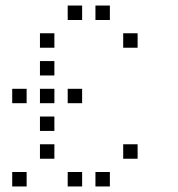

<svg xmlns="http://www.w3.org/2000/svg" viewBox="-20 -696 640 692"><path d="M225 -676Q224 -676 224 -676Q224 -676 224 -675V-625Q224 -624 224 -624Q224 -624 225 -624H275Q276 -624 276 -624Q276 -624 276 -625V-675Q276 -676 276 -676Q276 -676 275 -676ZM325 -676Q324 -676 324 -676Q324 -676 324 -675V-625Q324 -624 324 -624Q324 -624 325 -624H375Q376 -624 376 -624Q376 -624 376 -625V-675Q376 -676 376 -676Q376 -676 375 -676ZM125 -576Q124 -576 124 -576Q124 -576 124 -575V-525Q124 -524 124 -524Q124 -524 125 -524H175Q176 -524 176 -524Q176 -524 176 -525V-575Q176 -576 176 -576Q176 -576 175 -576ZM425 -576Q424 -576 424 -576Q424 -576 424 -575V-525Q424 -524 424 -524Q424 -524 425 -524H475Q476 -524 476 -524Q476 -524 476 -525V-575Q476 -576 476 -576Q476 -576 475 -576ZM125 -476Q124 -476 124 -476Q124 -476 124 -475V-425Q124 -424 124 -424Q124 -424 125 -424H175Q176 -424 176 -424Q176 -424 176 -425V-475Q176 -476 176 -476Q176 -476 175 -476ZM25 -376Q24 -376 24 -376Q24 -376 24 -375V-325Q24 -324 24 -324Q24 -324 25 -324H75Q76 -324 76 -324Q76 -324 76 -325V-375Q76 -376 76 -376Q76 -376 75 -376ZM125 -376Q124 -376 124 -376Q124 -376 124 -375V-325Q124 -324 124 -324Q124 -324 125 -324H175Q176 -324 176 -324Q176 -324 176 -325V-375Q176 -376 176 -376Q176 -376 175 -376ZM225 -376Q224 -376 224 -376Q224 -376 224 -375V-325Q224 -324 224 -324Q224 -324 225 -324H275Q276 -324 276 -324Q276 -324 276 -325V-375Q276 -376 276 -376Q276 -376 275 -376ZM125 -276Q124 -276 124 -276Q124 -276 124 -275V-225Q124 -224 124 -224Q124 -224 125 -224H175Q176 -224 176 -224Q176 -224 176 -225V-275Q176 -276 176 -276Q176 -276 175 -276ZM125 -176Q124 -176 124 -176Q124 -176 124 -175V-125Q124 -124 124 -124Q124 -124 125 -124H175Q176 -124 176 -124Q176 -124 176 -125V-175Q176 -176 176 -176Q176 -176 175 -176ZM425 -176Q424 -176 424 -176Q424 -176 424 -175V-125Q424 -124 424 -124Q424 -124 425 -124H475Q476 -124 476 -124Q476 -124 476 -125V-175Q476 -176 476 -176Q476 -176 475 -176ZM25 -76Q24 -76 24 -76Q24 -76 24 -75V-25Q24 -24 24 -24Q24 -24 25 -24H75Q76 -24 76 -24Q76 -24 76 -25V-75Q76 -76 76 -76Q76 -76 75 -76ZM225 -76Q224 -76 224 -76Q224 -76 224 -75V-25Q224 -24 224 -24Q224 -24 225 -24H275Q276 -24 276 -24Q276 -24 276 -25V-75Q276 -76 276 -76Q276 -76 275 -76ZM325 -76Q324 -76 324 -76Q324 -76 324 -75V-25Q324 -24 324 -24Q324 -24 325 -24H375Q376 -24 376 -24Q376 -24 376 -25V-75Q376 -76 376 -76Q376 -76 375 -76Z"/></svg>

Font: Doto
Style: Regular
Weight: 400
Monospace: yes
Version: Version 1.000